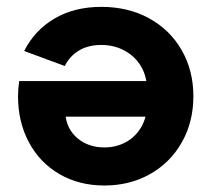

<svg xmlns="http://www.w3.org/2000/svg" viewBox="-20 -538 629 571"><path d="M555.1 -252Q555.1 -175.1 520.6 -114.5Q486.2 -54 426.1 -20.2Q365.9 13.7 290.5 13.7Q215 13.7 156.8 -20.2Q98.6 -54 66.1 -114.5Q33.6 -175.1 33.6 -252Q33.6 -272.6 37.1 -297H473.6V-191H167.6L174.5 -205.9Q174.5 -175.8 189.1 -151.7Q203.7 -127.7 230.1 -113.6Q256.4 -99.6 290.5 -99.6Q326.7 -99.6 355.7 -116Q384.6 -132.4 401.1 -161.9Q417.5 -191.4 417.5 -230.2V-269.5Q417.5 -309.2 400 -339.6Q382.4 -370 351 -387.1Q319.6 -404.3 281.3 -404.3Q242 -404.3 214.6 -387.6Q187.2 -371 172.7 -341.7L51.9 -386.3Q82.9 -448 142 -482.8Q201.2 -517.6 281.5 -517.6Q361.6 -517.6 423.8 -483.3Q485.9 -449.1 520.5 -388.5Q555.1 -327.8 555.1 -252Z"/></svg>

Font: Wanted Sans Std Variable
Style: Regular
Weight: 400
Designer: Original Design by Kil Hyung-jin and Kang Hanbin, Wanted Lab, Inc;
Foundry: Wanted Lab, Inc.
Version: Version 1.003;Glyphs 3.2 (3227)